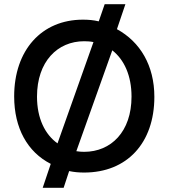

<svg xmlns="http://www.w3.org/2000/svg" viewBox="-20 -804 799 908"><path d="M447 -703C423 -709 397 -711 372 -711C177 -711 47 -567 47 -348C47 -198 110 -85 220 -29L182 84H281L307 5C330 10 353 12 378 12C581 12 710 -128 710 -346C710 -494 643 -606 533 -666L573 -784H475ZM341 -89 511 -566C567 -522 602 -447 602 -347C602 -181 505 -86 378 -86C364 -86 354 -87 341 -89ZM378 -609C393 -609 408 -608 422 -605L252 -126C193 -168 155 -244 155 -347C155 -513 252 -609 378 -609Z"/></svg>

Font: Mint Spirit
Style: Bold
Weight: 700
Designer: HARENDAL Hirwen
Foundry: Arkandis Digital Foundry.
Version: Version 1.004;FFEdit